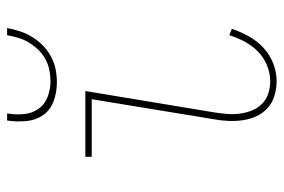

<svg xmlns="http://www.w3.org/2000/svg" viewBox="-149 -641 798 540"><g transform="rotate(-90 250.0 -371.0)"><path d="M292 8Q271 8 251 2Q231 -4 216.5 -17Q202 -30 193.5 -48Q185 -66 182 -86.5Q179 -107 180 -128.5Q181 -150 185 -171L241 -512H79V-530H264L204 -168Q201 -149 199.5 -131Q198 -113 200.5 -95Q203 -77 209.5 -61Q216 -45 228 -33Q240 -21 257 -15.5Q274 -10 292 -10Q314 -10 336 -19Q358 -28 375 -44.5Q392 -61 403 -82Q414 -103 421 -125L439 -118Q431 -94 418 -70.5Q405 -47 385.5 -29Q366 -11 341.5 -1.5Q317 8 292 8ZM288 -610Q261 -610 236 -619Q211 -628 196.5 -648.5Q182 -669 179.5 -696Q177 -723 181 -750H201Q197 -727 199 -704Q201 -681 213 -663Q225 -645 246.5 -636.5Q268 -628 291 -628Q307 -628 322.5 -631Q338 -634 353 -642Q368 -650 380 -662.5Q392 -675 400.5 -689Q409 -703 413.5 -718.5Q418 -734 421 -750H441Q438 -732 432 -714Q426 -696 416 -679.5Q406 -663 391.5 -649Q377 -635 360 -626Q343 -617 324.5 -613.5Q306 -610 288 -610Z"/></g></svg>

Font: Iosevka Slab Thin
Style: Italic
Weight: 100
Italic angle: -9°
Monospace: yes
Designer: Belleve Invis
Foundry: Belleve Invis
Version: Version 11.1.1; ttfautohint (v1.8.3)